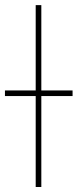

<svg xmlns="http://www.w3.org/2000/svg" viewBox="-53 -748 311 768"><path d="M112.3 -727.5V0H89.8V-727.5ZM-33.2 -363.8V-386.2H237.3V-363.8Z"/></svg>

Font: Inter 18pt Thin
Style: Regular
Weight: 250
Designer: Rasmus Andersson
Foundry: rsms
Version: Version 4.001;git-66647c0bb